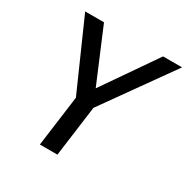

<svg xmlns="http://www.w3.org/2000/svg" viewBox="-168 -887 1007 1033"><g transform="rotate(30 335.5 -371.0)"><path d="M553 -742 325 -412 186 -742H69L258 -315L216 0H325L367 -315L671 -742Z"/></g></svg>

Font: Cheyenne Sans Medium
Style: Italic
Weight: 500
Italic angle: -8.13011°
Designer: The Public Sans project authors (U.S. Web Design System), Libre Franklin designed by Pablo Impallari and Rodrigo Fuenzal
Foundry: The Cheyenne Sans Project Authors
Version: Version 2.007